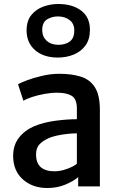

<svg xmlns="http://www.w3.org/2000/svg" viewBox="-20 -936 599 964"><path d="M218 8Q143 8 94.5 -35.5Q46 -79 46 -153.5Q46 -207 74.8 -244.2Q103.5 -281.5 152 -302.5Q200 -322 258.8 -329.8Q317.5 -337.5 366 -337.5V-390Q366 -439 340.2 -454.8Q314.5 -470.5 267 -470.5Q235.5 -470.5 202 -464.2Q168.5 -458 140.5 -448.8Q112.5 -439.5 97.5 -430L70.5 -513Q82 -520 114.8 -532.5Q147.5 -545 191.2 -555.2Q235 -565.5 278 -565.5Q340.5 -565.5 386.2 -551Q432 -536.5 456.8 -497.2Q481.5 -458 481.5 -383.5V0H372.5V-47Q350.5 -27 309 -9.5Q267.5 8 218 8ZM161 -161Q161 -76 253.5 -76Q277 -76 301 -83Q325 -90 342.8 -99Q360.5 -108 366 -114.5V-266.5Q346.5 -266.5 319.2 -263.8Q292 -261 265.5 -255.2Q239 -249.5 220.5 -240.5Q195 -229 178 -211Q161 -193 161 -161ZM270.5 -647Q198.5 -647 155.8 -684.5Q113 -722 113.5 -785Q114 -832 137.5 -860.8Q161 -889.5 197.2 -902.8Q233.5 -916 272 -916Q344.5 -916 388.5 -882Q432.5 -848 431.5 -784Q431 -737 408.5 -706.8Q386 -676.5 349.5 -661.8Q313 -647 270.5 -647ZM270.5 -711Q307 -710.5 330 -727.2Q353 -744 353 -783.5Q353 -817.5 329.2 -835.5Q305.5 -853.5 270.5 -853.5Q241.5 -853.5 216.8 -839Q192 -824.5 192 -785Q192 -752.5 213.2 -732.2Q234.5 -712 270.5 -711Z"/></svg>

Font: Merriweather Sans
Style: Regular
Weight: 400
Designer: Eben Sorkin
Foundry: Eben Sorkin
Version: Version 1.008; ttfautohint (v1.7.19-72a1) -l 8 -r 50 -G 200 